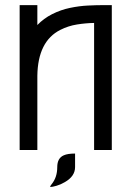

<svg xmlns="http://www.w3.org/2000/svg" viewBox="-20 -603 526 768"><path d="M391.6 -582.5H427.2V-2.9H356.4V-511.2Q323.2 -510.7 288.1 -505.1Q252.9 -499.5 221.2 -483.4Q131.3 -438 129.4 -299.8V-2.9H58.6V-582.5H129.4V-502.9Q154.8 -529.3 188.5 -546.4Q223.6 -564 260.3 -571.5Q296.9 -579.1 331.1 -580.8Q365.2 -582.5 391.6 -582.5ZM180.7 145Q180.7 140.6 186.5 133.8Q209 106.4 209 65.4Q209 29.3 235.4 18.1Q251 11.2 280.3 11.2V65.4Q280.3 102.1 239.3 125.5Q222.7 135.3 206.1 140.1Q189.5 145 180.7 145Z"/></svg>

Font: Greenwashing Machine
Style: Regular
Weight: 400
Designer: Tup Wanders
Foundry: Free font, DO NOT SELL
Version: Version 1.00;August 10, 2023;FontCreator 11.5.0.2430 64-bit